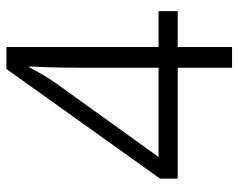

<svg xmlns="http://www.w3.org/2000/svg" viewBox="-94 -664 758 611"><g transform="rotate(-90 285.5 -359.0)"><path d="M555 -173V-234H441V-718H371L22 -229V-173H375V0H441V-173ZM375 -485V-234H91L326 -561C345 -588 361 -616 376 -645H379C377 -598 375 -560 375 -485Z"/></g></svg>

Font: Noto Sans Thaana Light
Style: Regular
Weight: 300
Designer: David Williams
Foundry: Google Inc.
Version: Version 3.001